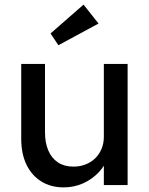

<svg xmlns="http://www.w3.org/2000/svg" viewBox="-20 -802 645 832"><path d="M256 10Q200 10 158.5 -16Q117 -42 94.5 -89Q72 -136 72 -201V-525H175V-229Q175 -183 189.5 -149.5Q204 -116 231.5 -98Q259 -80 298 -80Q327 -80 351 -89.5Q375 -99 392.5 -116Q410 -133 420 -157Q430 -181 430 -209V-525H533V0H430V-110L448 -122Q436 -85 407.5 -55Q379 -25 340 -7.5Q301 10 256 10ZM233 -606 199 -657 342 -782 407 -700Z"/></svg>

Font: Lexend Medium
Style: Regular
Weight: 500
Designer: Bonnie Shaver-Troup, Thomas Jockin
Foundry: Lexend
Version: Version 1.005